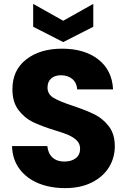

<svg xmlns="http://www.w3.org/2000/svg" viewBox="-20 -963 655 990"><path d="M316 7Q239 7 178 -18Q117 -43 80.5 -92Q44 -141 42 -210H224Q228 -171 251 -150.5Q274 -130 311 -130Q349 -130 371 -147.5Q393 -165 393 -196Q393 -222 375.5 -239Q358 -256 332.5 -267Q307 -278 260 -292Q192 -313 149 -334Q106 -355 75 -396Q44 -437 44 -503Q44 -601 115 -656.5Q186 -712 300 -712Q416 -712 487 -656.5Q558 -601 563 -502H378Q376 -536 353 -555.5Q330 -575 294 -575Q263 -575 244 -558.5Q225 -542 225 -511Q225 -477 257 -458Q289 -439 357 -417Q425 -394 467.5 -373Q510 -352 541 -312Q572 -272 572 -209Q572 -149 541.5 -100Q511 -51 453 -22Q395 7 316 7ZM461 -825 306 -746 151 -825V-943L306 -856L461 -943Z"/></svg>

Font: MSTAGE
Style: Bold
Weight: 700
Designer: Ninad Kale (Devanagari), Jonny Pinhorn (Latin)
Foundry: Indian Type Foundry
Version: 4.004